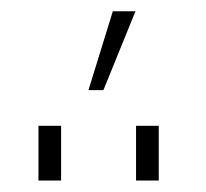

<svg xmlns="http://www.w3.org/2000/svg" viewBox="-20 -912 364 339"><path d="M136.2 -752.9 179.2 -892.1H219.2L162.6 -752.9ZM47.9 -593.3V-689.9H87.9V-593.3ZM220.2 -593.3V-689.9H260.3V-593.3Z"/></svg>

Font: HK Grotesk Light Legacy
Style: Regular
Weight: 300
Designer: Alfredo Marco Pradil
Foundry: Hanken Design Co.
Version: Version 2.022;PS 002.022;hotconv 1.0.88;makeotf.lib2.5.64775